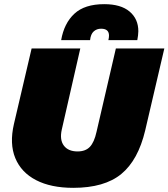

<svg xmlns="http://www.w3.org/2000/svg" viewBox="-20 -893 810 923"><path d="M332 10Q225 10 153.5 -27Q82 -64 53.5 -133Q25 -202 47 -297L132 -660H366L277 -270Q266 -221 287 -193Q308 -165 353 -165Q391 -165 412 -187Q433 -209 444 -259L537 -660H770L678 -266Q644 -123 563 -56.5Q482 10 332 10ZM274 -700Q288 -781 337.5 -827Q387 -873 481 -873Q561 -873 603 -837.5Q645 -802 645 -743Q645 -733 643.5 -722Q642 -711 640 -700H501Q504 -712 504 -722Q504 -755 466 -755Q445 -755 430.5 -742Q416 -729 413 -700Z"/></svg>

Font: Work Sans Black
Style: Italic
Weight: 900
Italic angle: -13°
Designer: Wei Huang
Foundry: Wei Huang
Version: Version 2.009; ttfautohint (v1.8.3)